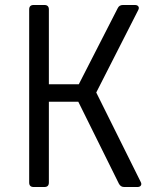

<svg xmlns="http://www.w3.org/2000/svg" viewBox="-20 -750 640 770"><path d="M115 0Q97 0 97 -18V-712Q97 -730 115 -730H158Q176 -730 176 -712V-412H296L452 -717Q458 -730 473 -730H521Q531 -730 535 -724Q539 -718 534 -709L366 -379L544 -21Q549 -12 545 -6Q541 0 531 0H478Q464 0 457 -13L294 -342H176V-18Q176 0 158 0Z"/></svg>

Font: Pitagon Sans Mono Light
Style: Regular
Weight: 300
Monospace: yes
Designer: Travis Tran
Foundry: Pitagon
Version: Version 1.001; ttfautohint (v1.8.4.7-5d5b);gftools[0.9.26]